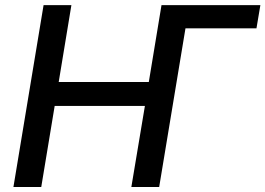

<svg xmlns="http://www.w3.org/2000/svg" viewBox="-20 -748 1061 768"><path d="M1021.5 -727.5 1005.9 -634.8H694.8L628.4 -727.5ZM33.7 0 154.3 -727.5H265.6L214.8 -419.9H575.2L626 -727.5H737.3L616.7 0H505.4L559.6 -324.2H198.7L145 0Z"/></svg>

Font: Inter 16pt Medium
Style: Italic
Weight: 500
Italic angle: -9.3988°
Version: Version 4.001;git-66647c0bb